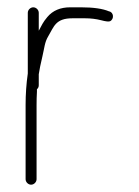

<svg xmlns="http://www.w3.org/2000/svg" viewBox="-20 -503 379 525"><path d="M56 -468V-302C52 -274 50 -245.3 50 -216V-13C50 -5.1 57.1 2 65 2C72.9 2 80 -5.1 80 -13V-216C80 -228.7 80.3 -240.7 81 -252V-259C84.3 -261.7 86 -265.3 86 -270V-300C87.7 -311.7 91 -328 96 -349C101.8 -373.3 101.9 -387.2 112 -404C127.6 -430 131.7 -453 178 -453H212.5C228.1 -453 242.6 -451.2 256 -447.8C269.3 -444.2 277.7 -443.3 281 -445C292.8 -450.9 291.1 -469.8 278 -472C260.9 -479.3 235.3 -483 201.2 -483H172C145.2 -483 124.3 -474.2 109.5 -456.5C96.8 -441.4 94.7 -434.7 86 -419V-468C86 -475.9 78.9 -483 71 -483C63.1 -483 56 -475.9 56 -468Z"/></svg>

Font: MewTooHand
Style: Regular
Weight: 400
Designer: Mew Too, Robert Jablonski
Version: Version 0.77